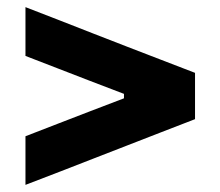

<svg xmlns="http://www.w3.org/2000/svg" viewBox="-20 -573 618 539"><path d="M51.5 -54V-190.5Q96 -208 141.8 -225.5Q187.5 -243 232.5 -260.5L328 -297V-309.5L232.5 -346Q187 -363.5 141.5 -381.2Q96 -399 51.5 -416V-553Q102.5 -533.5 150.8 -514.5Q199 -495.5 241.5 -479L338 -441.5Q380 -425.5 428 -406.8Q476 -388 527.5 -368.5V-238.5Q476 -219 428 -200Q380 -181 338 -165L241.5 -127.5Q199 -111 150.8 -92.2Q102.5 -73.5 51.5 -54Z"/></svg>

Font: Commissioner
Style: Bold
Weight: 700
Designer: Kostas Bartsokas
Foundry: Kostas Bartsokas
Version: Version 1.000; ttfautohint (v1.8.3)